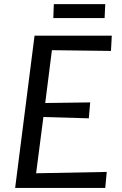

<svg xmlns="http://www.w3.org/2000/svg" viewBox="-20 -922 599 942"><path d="M496.4 0H54.3L149.5 -747H528.5L524.4 -672.1L234.7 -675.8L201.9 -416.6L422.5 -419.6L415.7 -341.5L192.9 -347.9L157.2 -71.9L503.7 -78.5ZM493.2 -833.3H241.5L244.1 -901.6H496.4Z"/></svg>

Font: Merriweather Sans Variable Regular
Style: Italic
Weight: 300
Italic angle: -8°
Designer: Eben Sorkin
Foundry: Eben Sorkin
Version: Version 2.001